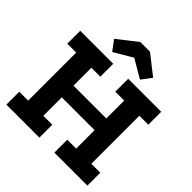

<svg xmlns="http://www.w3.org/2000/svg" viewBox="-256 -1203 1396 1396"><g transform="rotate(45 442.0 -505.0)"><path d="M674.5 -442.5V-322H199V-442.5ZM25.5 -626.5V-759H365V-626.5H273V-132.5H365V0H25.5V-132.5H117V-626.5ZM519 -626.5V-759H858.5V-626.5H766.5V-132.5H858.5V0H519V-132.5H610.5V-626.5ZM491.5 -1010.5 642 -892.5 584 -815 442 -898.5 299 -814.5 241 -892 392.5 -1010.5Z"/></g></svg>

Font: Hepta Slab ExtraLight
Style: Bold
Weight: 700
Version: Version 1.102